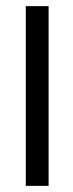

<svg xmlns="http://www.w3.org/2000/svg" viewBox="-20 -605 238 625"><path d="M138.2 0H64V-585H138.2Z"/></svg>

Font: VL Oswald
Style: Light
Weight: 300
Designer: vernon adams
Foundry: vernon adams
Version: Version ; ttfautohint (v0.92.18-e454-dirty) -l 8 -r 50 -G 20